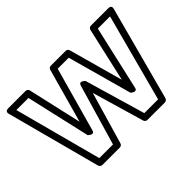

<svg xmlns="http://www.w3.org/2000/svg" viewBox="-137 -1040 1370 1370"><g transform="rotate(-45 548.0 -355.5)"><path d="M786 -199 897 -686H1020L844 -25H705L571 -483C571 -483 535 -524 523 -483L389 -25H251L75 -686H197L308 -200C308 -200 346 -161 356 -199L492 -686H603L738 -198C738 -198 777 -161 786 -199ZM760 -307 646 -718C643 -729 633 -736 622 -736H473C462 -736 452 -729 449 -718L335 -308L242 -717C240 -728 229 -736 217 -736H42C9 -736 17 -708 18 -705L207 6C209 15 220 25 232 25H408C419 25 429 18 432 7L547 -387L662 7C665 17 675 25 686 25H863C873 25 884 17 887 6L1077 -705C1086 -737 1055 -736 1052 -736H877C866 -736 856 -729 853 -717Z"/></g></svg>

Font: Asimov
Style: XWidOu
Weight: 500
Designer: Google
Version: Version 2.000980; 2014